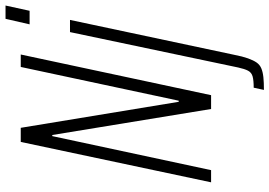

<svg xmlns="http://www.w3.org/2000/svg" viewBox="-160 -623 974 694"><g transform="rotate(-90 327.0 -276.0)"><path d="M15 0 161 -688H212L306 -117H310L432 -688H477L330 0H280L186 -574H182L59 0ZM586 -656 606 -743H654L635 -656ZM349 191 357 154Q384 154 398 150Q412 146 418.5 133.5Q425 121 430 98L558 -510H602L476 83Q470 114 463 133.5Q456 153 448 164.5Q440 176 427 181.5Q414 187 395 189Q376 191 349 191Z"/></g></svg>

Font: Saira Condensed ExtraLight
Style: Italic
Weight: 250
Width: 3
Italic angle: -12°
Designer: Hector Gatti with collaboration of the Omnibus-Type team
Foundry: Omnibus-Type
Version: Version 1.101